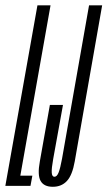

<svg xmlns="http://www.w3.org/2000/svg" viewBox="-56 -695 402 718"><path d="M-36 0H58L65 -38H20L133 -675H84ZM141.5 3.5Q174 3.5 194.2 -18.2Q214.5 -40 223.5 -91.5L326 -675H277L176 -101.5Q169.5 -66 163.2 -50Q157 -34 147.5 -34Q138.5 -34 137.5 -49.5Q136.5 -65 143 -101L179.5 -302.5H130.5L93 -91.5Q83.5 -40.5 95.8 -18.5Q108 3.5 141.5 3.5Z"/></svg>

Font: Anybody UltraCondensed Light
Style: Italic
Weight: 300
Width: 1
Italic angle: -10°
Version: Version 1.113;gftools[0.9.25]